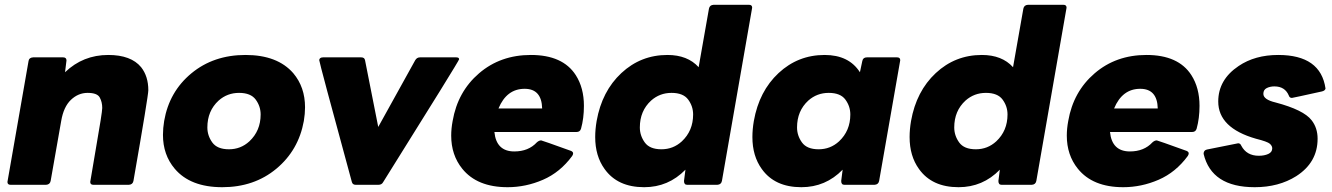

<svg xmlns="http://www.w3.org/2000/svg" viewBox="-20 -770 5549 800"><path d="M517 0H369Q356 0 356 -12L379 -148Q406 -302 406 -320Q406 -345 395.5 -364Q385 -383 345 -383Q306 -383 275.5 -354Q245 -325 235 -266L191 -16Q188 -1 172 0H24Q11 0 11 -12Q11 -15 99 -516Q101 -530 118 -531H243Q257 -531 257 -518L251 -469Q326 -541 431 -541Q526 -541 568 -490Q598 -452 598 -394Q598 -371 536 -16Q533 -1 517 0Z M906 10Q773 10 708 -67Q659 -125 659 -208Q659 -236 664 -266Q685 -388 777.5 -464.5Q870 -541 1003 -541Q1136 -541 1202 -465Q1251 -407 1251 -323Q1251 -296 1246 -266Q1224 -144 1131.5 -67Q1039 10 906 10ZM934 -148Q983 -148 1019 -181Q1066 -225 1066 -293Q1066 -327 1045.5 -355Q1025 -383 976 -383Q927 -383 891 -351Q844 -308 844 -239Q844 -205 864.5 -176.5Q885 -148 934 -148Z M1557 0H1462Q1449 0 1446 -12Q1310 -511 1310 -520Q1312 -531 1326 -531H1485Q1499 -531 1501 -519L1556 -241L1710 -519Q1717 -531 1730 -531H1881Q1893 -531 1893 -523Q1893 -517 1577 -12Q1571 0 1557 0Z M2095 10Q1968 10 1906 -67Q1860 -124 1860 -205Q1860 -234 1866 -266Q1887 -388 1976 -464.5Q2065 -541 2192 -541Q2325 -541 2379 -457Q2413 -404 2413 -329Q2413 -277 2401 -234Q2397 -220 2382 -220H2040Q2048 -139 2123 -139Q2182 -139 2217 -177Q2226 -185 2235 -185Q2238 -185 2360 -141Q2368 -137 2368 -131Q2368 -126 2364 -120Q2314 -52 2242.5 -21Q2171 10 2095 10ZM2239 -318Q2237 -400 2166 -400Q2091 -400 2057 -318Z M2664 10Q2553 10 2499 -66Q2460 -120 2460 -199Q2460 -231 2466 -266Q2488 -390 2569 -465.5Q2650 -541 2761 -541Q2845 -541 2891 -490L2934 -734Q2937 -749 2953 -750H3101Q3114 -750 3114 -738Q3114 -735 2988 -16Q2985 -1 2969 0H2843Q2830 0 2830 -16L2836 -63Q2765 10 2664 10ZM2736 -148Q2785 -148 2821 -181Q2868 -225 2868 -293Q2868 -327 2847.5 -355Q2827 -383 2778 -383Q2729 -383 2693 -351Q2646 -308 2646 -239Q2646 -205 2666.5 -176.5Q2687 -148 2736 -148Z M3319 10Q3208 10 3154 -66Q3115 -120 3115 -199Q3115 -231 3121 -266Q3143 -390 3224 -465.5Q3305 -541 3416 -541Q3517 -541 3563 -469L3573 -516Q3576 -531 3592 -531H3718Q3731 -531 3731 -519L3643 -16Q3640 -1 3624 0H3498Q3485 0 3485 -16L3491 -63Q3420 10 3319 10ZM3391 -148Q3440 -148 3476 -181Q3523 -225 3523 -293Q3523 -327 3502.5 -355Q3482 -383 3433 -383Q3384 -383 3348 -351Q3301 -308 3301 -239Q3301 -205 3321.5 -176.5Q3342 -148 3391 -148Z M3974 10Q3863 10 3809 -66Q3770 -120 3770 -199Q3770 -231 3776 -266Q3798 -390 3879 -465.5Q3960 -541 4071 -541Q4155 -541 4201 -490L4244 -734Q4247 -749 4263 -750H4411Q4424 -750 4424 -738Q4424 -735 4298 -16Q4295 -1 4279 0H4153Q4140 0 4140 -16L4146 -63Q4075 10 3974 10ZM4046 -148Q4095 -148 4131 -181Q4178 -225 4178 -293Q4178 -327 4157.5 -355Q4137 -383 4088 -383Q4039 -383 4003 -351Q3956 -308 3956 -239Q3956 -205 3976.5 -176.5Q3997 -148 4046 -148Z M4660 10Q4533 10 4471 -67Q4425 -124 4425 -205Q4425 -234 4431 -266Q4452 -388 4541 -464.5Q4630 -541 4757 -541Q4890 -541 4944 -457Q4978 -404 4978 -329Q4978 -277 4966 -234Q4962 -220 4947 -220H4605Q4613 -139 4688 -139Q4747 -139 4782 -177Q4791 -185 4800 -185Q4803 -185 4925 -141Q4933 -137 4933 -131Q4933 -126 4929 -120Q4879 -52 4807.5 -21Q4736 10 4660 10ZM4804 -318Q4802 -400 4731 -400Q4656 -400 4622 -318Z M5208 10Q5028 10 4995 -129Q4995 -144 5009 -147L5139 -173Q5148 -173 5152 -163Q5174 -121 5225 -121Q5248 -121 5264.5 -128.5Q5281 -136 5281 -152Q5281 -162 5271 -171Q5261 -180 5213 -192Q5056 -237 5056 -347Q5056 -438 5141 -495Q5209 -541 5306 -541Q5483 -541 5503 -401Q5501 -392 5488 -389Q5366 -362 5363 -362Q5353 -362 5350 -372Q5334 -410 5290 -410Q5272 -410 5258 -403Q5244 -396 5244 -379Q5244 -355 5295 -343Q5412 -312 5445 -269Q5470 -237 5470 -192Q5470 -93 5381 -36Q5308 10 5208 10Z"/></svg>

Font: YamahaIndonesia935. App XBold
Style: Italic
Weight: 800
Italic angle: -10°
Designer: Dalton Maag Ltd
Foundry: Dalton Maag Ltd
Version: Version 1.002; January 01, 2024; Regular/Italic